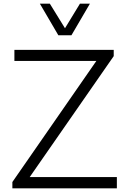

<svg xmlns="http://www.w3.org/2000/svg" viewBox="-20 -1020 701 1040"><path d="M367 -829H296L196 -1000H250L332 -867L413 -1000H467ZM141 -61H613V0H47V-34L502 -690H58V-750H596V-716Z"/></svg>

Font: Orkney Light
Style: Regular
Weight: 300
Designer: Samuel Oakes and Alfredo Marco Pradil
Foundry: Alfredo Marco Pradil
Version: 1.0; ttfautohint (v1.5)